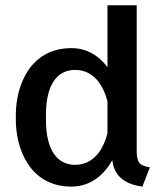

<svg xmlns="http://www.w3.org/2000/svg" viewBox="-20 -695 607 728"><path d="M40 -240.8C40 -129.2 94.2 12.5 250.8 12.5C325 12.5 375 -33.3 405.8 -87.5C414.2 -9.2 481.7 7.5 520 12.5L548.3 -60.8C507.5 -65.8 498.3 -81.7 498.3 -124.2V-675H387.5V-440C356.7 -481.7 311.7 -512.5 250.8 -512.5C94.2 -512.5 40 -370.8 40 -259.2ZM387.5 -309.2V-190.8C371.7 -124.2 331.7 -70 265 -70C197.5 -70 154.2 -125 154.2 -240.8V-259.2C154.2 -375 197.5 -430 265 -430C331.7 -430 371.7 -375.8 387.5 -309.2Z"/></svg>

Font: Boon SemiBold
Style: Regular
Weight: 600
Designer: Sungsit Sawaiwan
Foundry: FontUni
Version: Version 2.0